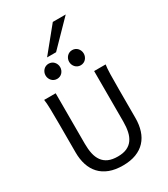

<svg xmlns="http://www.w3.org/2000/svg" viewBox="-280 -1312 1264 1446"><g transform="rotate(-30 351.5 -588.5)"><path d="M612.8 -712.9Q607.9 -683.6 606.7 -630.1Q605.5 -576.7 605.5 -500.5V-251.5Q605.5 -191.9 589.8 -143.3Q574.2 -94.7 542.2 -60.1Q510.3 -25.4 461.4 -6.6Q412.6 12.2 346.7 12.2Q279.8 12.2 230.7 -6.6Q181.6 -25.4 149.4 -60.1Q117.2 -94.7 101.3 -143.3Q85.4 -191.9 85.4 -251.5V-500.5Q85.4 -572.8 84.2 -628.2Q83 -683.6 78.1 -712.9H178.2V-273.4Q178.2 -225.6 186.5 -187.3Q194.8 -148.9 214.4 -121.8Q233.9 -94.7 266.1 -80.3Q298.3 -65.9 346.7 -65.9Q394 -65.9 425.8 -80.3Q457.5 -94.7 476.8 -121.8Q496.1 -148.9 504.4 -187.3Q512.7 -225.6 512.7 -273.4V-712.9ZM179.2 -866.7Q179.2 -880.4 184.1 -892.3Q189 -904.3 197.5 -913.3Q206.1 -922.4 217.5 -927.5Q229 -932.6 242.7 -932.6Q256.3 -932.6 268.1 -927.5Q279.8 -922.4 288.1 -913.3Q296.4 -904.3 301.3 -892.3Q306.2 -880.4 306.2 -866.7Q306.2 -853 301.3 -841.1Q296.4 -829.1 288.1 -820.1Q279.8 -811 268.1 -805.9Q256.3 -800.8 242.7 -800.8Q229 -800.8 217.5 -805.9Q206.1 -811 197.5 -820.1Q189 -829.1 184.1 -841.1Q179.2 -853 179.2 -866.7ZM384.3 -866.7Q384.3 -880.4 389.2 -892.3Q394 -904.3 402.6 -913.3Q411.1 -922.4 422.6 -927.5Q434.1 -932.6 447.8 -932.6Q461.4 -932.6 473.1 -927.5Q484.9 -922.4 493.2 -913.3Q501.5 -904.3 506.3 -892.3Q511.2 -880.4 511.2 -866.7Q511.2 -853 506.3 -841.1Q501.5 -829.1 493.2 -820.1Q484.9 -811 473.1 -805.9Q461.4 -800.8 447.8 -800.8Q434.1 -800.8 422.6 -805.9Q411.1 -811 402.6 -820.1Q394 -829.1 389.2 -841.1Q384.3 -853 384.3 -866.7ZM540.5 -1189 335.4 -979H257.3L428.2 -1189Z"/></g></svg>

Font: Andika Viet
Style: Regular
Weight: 400
Designer: Victor Gaultney, Annie Olsen, Julie Remington, Don Collingsworth, Eric Hays, Becca Hirsbrunner
Foundry: SIL International
Version: Version 5.000